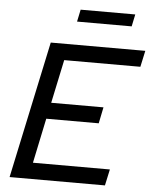

<svg xmlns="http://www.w3.org/2000/svg" viewBox="-59 -929 777 977"><g transform="rotate(5 329.5 -440.0)"><path d="M27 0ZM27 0 176 -700H659L641 -617H252L205 -395H472L455 -312H187L139 -83H532L514 0ZM592 -880 579 -818H300L313 -880Z"/></g></svg>

Font: Rosa Sans
Style: Italic
Weight: 400
Italic angle: -12°
Designer: Pentagram / MCKL
Foundry: Pentagram / MCKL
Version: Version 1.005;September 16, 2019;FontCreator 11.5.0.2425 64-